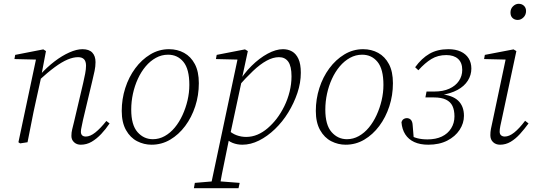

<svg xmlns="http://www.w3.org/2000/svg" viewBox="-20 -749 2809 1011"><path d="M86 6 77 0 172 -448 181 -435 56 -438 60 -460 208 -489 222 -480 198 -353V-348L168 -212Q156 -159 146 -106Q136 -53 125 0ZM405 13Q384 13 370 0Q356 -13 356 -33Q356 -52 360 -67.5Q364 -83 370 -108L418 -312Q424 -338 428.5 -361.5Q433 -385 433 -403Q433 -426 422.5 -437Q412 -448 391 -448Q366 -448 336 -435.5Q306 -423 268.5 -395.5Q231 -368 182 -323L181 -353H189Q227 -395 267 -425.5Q307 -456 345.5 -473Q384 -490 414 -490Q449 -490 466 -472Q483 -454 483 -422Q483 -399 478 -375.5Q473 -352 466 -323L417 -117Q414 -99 410 -83Q406 -67 406 -55Q406 -43 412.5 -36.5Q419 -30 432 -30Q455 -30 482 -51.5Q509 -73 540 -112L557 -99Q537 -69 513 -43.5Q489 -18 462.5 -2.5Q436 13 405 13Z M778 13Q738 13 702 -5.5Q666 -24 643.5 -64Q621 -104 621 -165Q621 -227 639.5 -285Q658 -343 692 -389Q726 -435 771.5 -462.5Q817 -490 870 -490Q914 -490 949.5 -470.5Q985 -451 1006 -411.5Q1027 -372 1027 -311Q1027 -247 1008 -189Q989 -131 955 -85.5Q921 -40 876 -13.5Q831 13 778 13ZM785 -16Q818 -16 847.5 -32.5Q877 -49 900.5 -77.5Q924 -106 941 -143Q958 -180 967.5 -220.5Q977 -261 977 -302Q977 -385 946 -423Q915 -461 865 -461Q831 -461 801 -444.5Q771 -428 747 -399.5Q723 -371 706 -334Q689 -297 680 -255.5Q671 -214 671 -172Q671 -91 704 -53.5Q737 -16 785 -16Z M1001 242 1006 214 1112 205H1126L1242 214L1236 242ZM1087 242 1233 -447 1242 -435 1117 -438 1121 -460 1270 -489 1285 -480 1253 -331 1254 -329 1190 -31 1187 -21Q1175 39 1165.5 84.5Q1156 130 1148.5 168Q1141 206 1135 242ZM1256 13Q1229 13 1205 3.5Q1181 -6 1161 -28L1179 -67Q1201 -46 1225.5 -37Q1250 -28 1276 -28Q1307 -28 1335.5 -40Q1364 -52 1389.5 -74Q1415 -96 1436 -123Q1459 -153 1477 -189.5Q1495 -226 1505 -266.5Q1515 -307 1515 -347Q1515 -400 1498 -424Q1481 -448 1449 -448Q1418 -448 1384 -429.5Q1350 -411 1312.5 -375.5Q1275 -340 1232 -291L1223 -308H1232Q1263 -361 1304.5 -402Q1346 -443 1389.5 -466.5Q1433 -490 1470 -490Q1497 -490 1518 -478Q1539 -466 1551.5 -439Q1564 -412 1564 -366Q1564 -313 1546 -259.5Q1528 -206 1498 -157Q1468 -108 1428 -69.5Q1388 -31 1344 -9Q1300 13 1256 13Z M1800 13Q1760 13 1724 -5.5Q1688 -24 1665.5 -64Q1643 -104 1643 -165Q1643 -227 1661.5 -285Q1680 -343 1714 -389Q1748 -435 1793.5 -462.5Q1839 -490 1892 -490Q1936 -490 1971.5 -470.5Q2007 -451 2028 -411.5Q2049 -372 2049 -311Q2049 -247 2030 -189Q2011 -131 1977 -85.5Q1943 -40 1898 -13.5Q1853 13 1800 13ZM1807 -16Q1840 -16 1869.5 -32.5Q1899 -49 1922.5 -77.5Q1946 -106 1963 -143Q1980 -180 1989.5 -220.5Q1999 -261 1999 -302Q1999 -385 1968 -423Q1937 -461 1887 -461Q1853 -461 1823 -444.5Q1793 -428 1769 -399.5Q1745 -371 1728 -334Q1711 -297 1702 -255.5Q1693 -214 1693 -172Q1693 -91 1726 -53.5Q1759 -16 1807 -16Z M2235 13Q2192 13 2161.5 -1Q2131 -15 2114 -41.5Q2097 -68 2094 -105Q2097 -116 2104.5 -121.5Q2112 -127 2122 -127Q2135 -127 2143.5 -118Q2152 -109 2153 -89L2159 -16L2132 -40Q2155 -27 2178 -21Q2201 -15 2231 -15Q2275 -15 2306.5 -30Q2338 -45 2355.5 -73Q2373 -101 2373 -136Q2373 -169 2362.5 -191Q2352 -213 2328 -224.5Q2304 -236 2265 -236H2220L2226 -267H2267Q2313 -267 2346 -282Q2379 -297 2396.5 -323Q2414 -349 2414 -381Q2414 -419 2392 -439Q2370 -459 2330 -459Q2286 -459 2252 -438.5Q2218 -418 2183 -379L2166 -395Q2200 -442 2241.5 -466Q2283 -490 2341 -490Q2379 -490 2406 -477.5Q2433 -465 2447.5 -442Q2462 -419 2462 -388Q2462 -354 2443.5 -324.5Q2425 -295 2389 -275.5Q2353 -256 2301 -248L2299 -253Q2362 -248 2392.5 -219Q2423 -190 2423 -139Q2423 -100 2400 -65Q2377 -30 2335 -8.5Q2293 13 2235 13Z M2562 -37Q2562 -54 2565 -70Q2568 -86 2574 -112L2645 -448L2655 -435L2529 -438L2533 -460L2684 -489L2699 -480L2622 -120Q2618 -103 2614.5 -85.5Q2611 -68 2611 -56Q2611 -43 2618.5 -36.5Q2626 -30 2638 -30Q2661 -30 2687.5 -51Q2714 -72 2745 -113L2763 -99Q2741 -69 2718 -43.5Q2695 -18 2669 -2.5Q2643 13 2613 13Q2591 13 2576.5 -0.5Q2562 -14 2562 -37ZM2706 -644Q2690 -644 2679 -654Q2668 -664 2668 -683Q2668 -703 2681.5 -716Q2695 -729 2711 -729Q2728 -729 2739 -718.5Q2750 -708 2750 -691Q2750 -671 2736.5 -657.5Q2723 -644 2706 -644Z"/></svg>

Font: Source Serif 4 18pt Light
Style: Italic
Weight: 300
Italic angle: -12°
Designer: Frank Grießhammer
Foundry: Adobe Systems Incorporated
Version: Version 4.004;hotconv 1.0.116;makeotfexe 2.5.65601